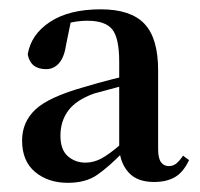

<svg xmlns="http://www.w3.org/2000/svg" viewBox="-20 -853 429 412"><path d="M310.7 -462.5Q275.3 -462.5 257 -481.8Q238.7 -501 235.8 -533.1V-534.8V-720.5Q235.8 -771.3 220.9 -789.9Q205.9 -808.5 167.6 -808.5Q151.4 -808.5 134.1 -805.1Q116.8 -801.7 93.1 -791.9L132.8 -810.7L122.2 -758.9Q118.2 -730.5 106.7 -717.5Q95.3 -704.6 79.2 -704.6Q45.3 -704.6 39.5 -736.3Q46.4 -779 87.3 -806Q128.2 -833 196.2 -833Q260.5 -833 289.9 -802Q319.3 -771 319.3 -702.4V-533.7Q319.3 -513.8 325.3 -505.2Q331.4 -496.6 342.2 -496.6Q350.9 -496.6 357.6 -501.6Q364.2 -506.5 372.9 -518.9L385.7 -509.4Q373.2 -483.1 355.2 -472.8Q337.2 -462.5 310.7 -462.5ZM125.5 -460.7Q83.3 -460.7 55.3 -484Q27.4 -507.4 27.4 -551.3Q27.4 -591 55.8 -617.8Q84.2 -644.7 159.6 -665.9Q187.4 -674.4 220 -682.7Q252.5 -690.9 280 -696.9V-678.4Q252.8 -671.4 225.9 -664.2Q199 -657.1 181.8 -652.3Q143.5 -638.5 126.6 -615.8Q109.7 -593.1 109.7 -561.8Q109.7 -531.5 125.7 -517.7Q141.6 -504 163.4 -504Q180.6 -504 197.4 -512.8Q214.1 -521.7 240 -544.1L256 -539.3L243.5 -525.8Q213.2 -494.9 188.6 -477.8Q164.1 -460.7 125.5 -460.7Z"/></svg>

Font: Source Han Serif JP VF
Style: Regular
Weight: 250
Designer: Ryoko NISHIZUKA 西塚涼子 (kana & ideographs); Frank Grießhammer (Latin, Greek & Cyrillic); Wenlong ZHANG 张文龙 (bopomofo); San
Foundry: Adobe
Version: Version 2.001;hotconv 1.1.0;makeotfexe 2.6.0